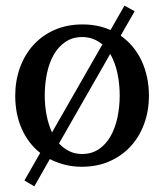

<svg xmlns="http://www.w3.org/2000/svg" viewBox="-20 -581 584 683"><path d="M405.8 -241.2Q405.8 -283.2 397.5 -321.5Q389.2 -359.9 372.1 -389.2L189.9 -70.8Q205.6 -53.7 225.8 -43.5Q246.1 -33.2 272 -33.2Q306.2 -33.2 331.5 -50.3Q356.9 -67.4 373.3 -96.2Q389.6 -125 397.7 -162.6Q405.8 -200.2 405.8 -241.2ZM344.2 -422.9Q330.1 -435.1 312 -442.1Q293.9 -449.2 272.9 -449.2Q238.3 -449.2 212.9 -432.1Q187.5 -415 171.1 -386.2Q154.8 -357.4 147 -319.8Q139.2 -282.2 139.2 -241.2Q139.2 -204.6 145.8 -171.1Q152.3 -137.7 165 -109.9ZM509.8 -240.2Q509.8 -187 492.9 -140.9Q476.1 -94.7 445.1 -60.8Q414.1 -26.9 369.9 -7.3Q325.7 12.2 271 12.2Q238.8 12.2 210.4 4.9Q182.1 -2.4 157.2 -15.1L102.1 82L66.9 61L123 -37.1Q80.1 -70.8 57.1 -123.3Q34.2 -175.8 34.2 -240.2Q34.2 -293.5 50.8 -339.8Q67.4 -386.2 98.6 -420.7Q129.9 -455.1 174.1 -474.6Q218.3 -494.1 273.9 -494.1Q301.8 -494.1 326.4 -489Q351.1 -483.9 373 -474.1L422.9 -561L459 -541L409.2 -454.1Q433.6 -437 452.4 -414.3Q471.2 -391.6 483.9 -364.3Q496.6 -336.9 503.2 -305.7Q509.8 -274.4 509.8 -240.2Z"/></svg>

Font: BabelStone Ogham Pictish
Style: Italic
Weight: 400
Italic angle: -30°
Designer: Andrew West
Foundry: BabelStone
Version: Version 1.02 March 14, 2022